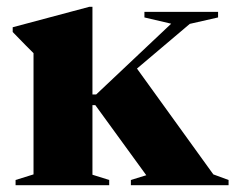

<svg xmlns="http://www.w3.org/2000/svg" viewBox="-20 -547 695 567"><path d="M261.5 -236.5H253V-31L302.5 -15.5V0H26V-15.5L79 -32V-390Q70.5 -398.5 55.5 -413.5Q40.5 -428.5 17.5 -452.5V-466.5L244 -527H253V-268H264L485.5 -477L406.5 -495.5V-512H624V-495.5L540.5 -476.5L384.5 -344.5L610 -32L655 -15.5V0H366.5V-15.5L412 -29.5Z"/></svg>

Font: Newsreader 72pt
Style: Bold
Weight: 700
Designer: Hugues Gentile
Foundry: Production Type
Version: Version 1.003; ttfautohint (v1.8.3)